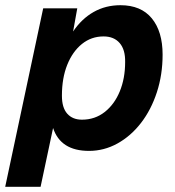

<svg xmlns="http://www.w3.org/2000/svg" viewBox="-51 -568 671 738"><path d="M-31 150 115 -536H246L230 -447Q263 -496 309 -522Q355 -548 412 -548Q491 -548 532.5 -497.5Q574 -447 574 -358Q574 -281 552 -213.5Q530 -146 491 -95.5Q452 -45 400.5 -16.5Q349 12 291 12Q182 12 153 -76L105 150ZM264 -108Q314 -108 351.5 -137.5Q389 -167 409.5 -217Q430 -267 430 -329Q431 -377 409 -402.5Q387 -428 347 -428Q300 -428 264 -399Q228 -370 207.5 -319Q187 -268 187 -200Q187 -154 207.5 -131Q228 -108 264 -108Z"/></svg>

Font: Geist Mono
Style: Bold Italic
Weight: 700
Italic angle: -12°
Monospace: yes
Designer: Basement.studio, Andrés Briganti, Mateo Zaragoza
Foundry: Basement.studio, Vercel, Andrés Briganti, Guido Ferreyra, Mateo Zaragoza
Version: Version 1.500; ttfautohint (v1.8.4.7-5d5b)